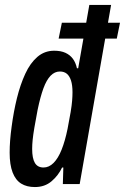

<svg xmlns="http://www.w3.org/2000/svg" viewBox="-20 -744 505 776"><path d="M121 12Q88 12 65.5 -2Q43 -16 31 -47Q19 -78 19 -127Q19 -151 21 -177Q23 -203 27 -232Q35 -293 48.5 -347.5Q62 -402 82 -445.5Q102 -489 131 -514Q160 -539 199 -539Q226 -539 244.5 -530.5Q263 -522 274.5 -506.5Q286 -491 291 -468H296L341 -724H429L302 0H234L236 -67H231Q216 -35 188.5 -11.5Q161 12 121 12ZM156 -67Q178 -67 196.5 -85.5Q215 -104 229 -139Q243 -174 253 -223Q261 -264 265.5 -291Q270 -318 271.5 -337Q273 -356 273 -371Q273 -400 267 -418.5Q261 -437 250 -446Q239 -455 222 -455Q201 -455 184.5 -438Q168 -421 155.5 -387Q143 -353 132 -300Q124 -258 119 -228.5Q114 -199 112 -179Q110 -159 110 -142Q110 -104 121 -85.5Q132 -67 156 -67ZM217 -588 230 -652H465L452 -588Z"/></svg>

Font: Archivo ExtraCondensed Medium
Style: Italic
Weight: 500
Width: 2
Italic angle: -10°
Designer: Hector Gatti
Foundry: Omnibus-Type
Version: Version 2.001